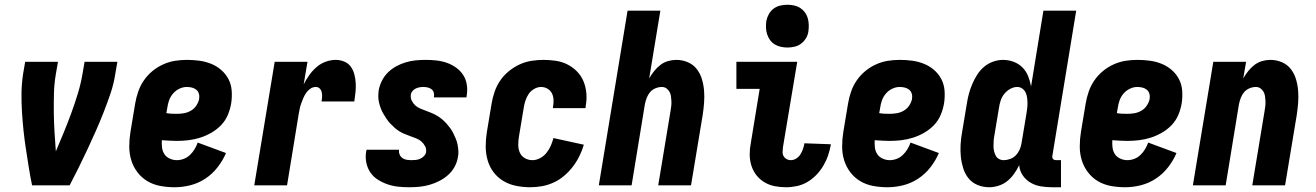

<svg xmlns="http://www.w3.org/2000/svg" viewBox="-20 -780 5540 808"><path d="M115 0Q107 -38 101 -76.5Q95 -115 89 -153.5Q83 -192 79 -230.5Q75 -269 72.5 -308.5Q70 -348 70.5 -388Q71 -428 77 -468L86 -520H224L215 -468Q208 -427 207 -386Q206 -345 206.5 -304Q207 -263 209.5 -223Q212 -183 215 -143Q232 -183 248.5 -223Q265 -263 280 -304Q295 -345 307.5 -386Q320 -427 327 -468L336 -520H474L465 -468Q459 -428 445.5 -388Q432 -348 416.5 -308.5Q401 -269 384 -230.5Q367 -192 349 -153.5Q331 -115 312 -76.5Q293 -38 273 0Z M715 8Q684 8 654.5 2.5Q625 -3 600.5 -17.5Q576 -32 558.5 -55Q541 -78 532.5 -105.5Q524 -133 524 -163.5Q524 -194 529 -225L549 -345Q553 -369 561.5 -394Q570 -419 585 -441Q600 -463 621 -480.5Q642 -498 666.5 -509Q691 -520 716 -524Q741 -528 766 -528Q793 -528 819 -524.5Q845 -521 868.5 -511.5Q892 -502 911 -485.5Q930 -469 941.5 -447Q953 -425 955 -398.5Q957 -372 953 -346Q949 -321 939 -297Q929 -273 911 -254Q893 -235 869.5 -221.5Q846 -208 822 -200.5Q798 -193 773.5 -190Q749 -187 724 -187Q709 -187 693 -188Q677 -189 661 -190Q660 -174 662 -158.5Q664 -143 672 -131Q680 -119 694.5 -112.5Q709 -106 724 -106Q739 -106 753.5 -111.5Q768 -117 779.5 -128Q791 -139 799 -152.5Q807 -166 812 -180L931 -136Q918 -105 896 -76.5Q874 -48 844.5 -28.5Q815 -9 781.5 -0.5Q748 8 715 8ZM724 -301Q739 -301 754 -303.5Q769 -306 783 -314Q797 -322 806 -335.5Q815 -349 818 -363Q820 -375 817 -385.5Q814 -396 806 -402.5Q798 -409 787.5 -411.5Q777 -414 766 -414Q750 -414 734.5 -406.5Q719 -399 708 -386Q697 -373 691.5 -357.5Q686 -342 684 -326L680 -304Q691 -302 702 -301.5Q713 -301 724 -301Z M1050 0 1136 -520H1274L1258 -425Q1268 -445 1281.5 -464Q1295 -483 1312.5 -498Q1330 -513 1351 -520.5Q1372 -528 1393 -528Q1412 -528 1429.5 -520.5Q1447 -513 1457 -498.5Q1467 -484 1471.5 -466Q1476 -448 1477 -429.5Q1478 -411 1476 -391.5Q1474 -372 1471 -353H1333Q1335 -363 1335.5 -372.5Q1336 -382 1334 -391.5Q1332 -401 1325.5 -407.5Q1319 -414 1309 -414Q1297 -414 1286.5 -407Q1276 -400 1269 -390Q1262 -380 1257 -368.5Q1252 -357 1248 -346Q1244 -335 1241.5 -323.5Q1239 -312 1237 -300L1188 0Z M1702 8Q1678 8 1655 5.5Q1632 3 1610.5 -4.5Q1589 -12 1570 -24Q1551 -36 1538.5 -54.5Q1526 -73 1521.5 -96Q1517 -119 1521 -143L1523 -150H1660L1659 -148Q1658 -138 1662 -129Q1666 -120 1674 -114.5Q1682 -109 1692 -107.5Q1702 -106 1712 -106Q1721 -106 1730.5 -107Q1740 -108 1748.5 -112Q1757 -116 1764 -123Q1771 -130 1773 -139Q1775 -153 1769 -164.5Q1763 -176 1753.5 -184.5Q1744 -193 1732 -197.5Q1720 -202 1708 -206.5Q1696 -211 1683.5 -216Q1671 -221 1660.5 -227.5Q1650 -234 1640.5 -242.5Q1631 -251 1622.5 -260Q1614 -269 1607 -279.5Q1600 -290 1593.5 -301Q1587 -312 1582.5 -324Q1578 -336 1575 -348.5Q1572 -361 1572 -374.5Q1572 -388 1574 -402Q1578 -422 1588 -441.5Q1598 -461 1613.5 -476Q1629 -491 1648.5 -501.5Q1668 -512 1688.5 -518Q1709 -524 1729.5 -526Q1750 -528 1771 -528Q1794 -528 1817 -525.5Q1840 -523 1861 -515.5Q1882 -508 1900 -495Q1918 -482 1929.5 -464Q1941 -446 1944.5 -423.5Q1948 -401 1944 -378L1943 -370H1806V-372Q1808 -382 1805.5 -390.5Q1803 -399 1796 -404.5Q1789 -410 1779.5 -412Q1770 -414 1761 -414Q1753 -414 1745 -412.5Q1737 -411 1729.5 -407.5Q1722 -404 1716 -397Q1710 -390 1709 -382Q1707 -368 1713 -356Q1719 -344 1728 -336Q1737 -328 1749 -323Q1761 -318 1773.5 -313.5Q1786 -309 1797.5 -304Q1809 -299 1820 -292.5Q1831 -286 1840.5 -278Q1850 -270 1858.5 -260.5Q1867 -251 1874.5 -241Q1882 -231 1887.5 -219.5Q1893 -208 1898 -196.5Q1903 -185 1905.5 -172Q1908 -159 1909 -145.5Q1910 -132 1907 -119Q1904 -98 1893 -78Q1882 -58 1865 -43Q1848 -28 1828 -18Q1808 -8 1787 -2Q1766 4 1744.5 6Q1723 8 1702 8Z M2211 8Q2181 8 2151.5 2Q2122 -4 2098 -18.5Q2074 -33 2057 -55.5Q2040 -78 2032 -106Q2024 -134 2024 -164Q2024 -194 2029 -225L2049 -345Q2053 -369 2061.5 -394Q2070 -419 2085 -441Q2100 -463 2121.5 -480.5Q2143 -498 2167 -509Q2191 -520 2216.5 -524Q2242 -528 2267 -528Q2294 -528 2320 -524Q2346 -520 2368.5 -508.5Q2391 -497 2408.5 -479Q2426 -461 2435.5 -438Q2445 -415 2447.5 -388.5Q2450 -362 2445 -335L2444 -325H2307V-329Q2310 -344 2309.5 -359Q2309 -374 2303 -386.5Q2297 -399 2284.5 -406.5Q2272 -414 2257 -414Q2242 -414 2227.5 -405.5Q2213 -397 2204.5 -384Q2196 -371 2191 -356Q2186 -341 2184 -326L2164 -206Q2161 -188 2161 -170.5Q2161 -153 2167.5 -138Q2174 -123 2188.5 -114.5Q2203 -106 2221 -106Q2237 -106 2253 -114.5Q2269 -123 2280 -137Q2291 -151 2298 -167Q2305 -183 2309 -199L2437 -171Q2430 -147 2418.5 -123.5Q2407 -100 2391 -79Q2375 -58 2354.5 -40.5Q2334 -23 2310 -12Q2286 -1 2261 3.5Q2236 8 2211 8Z M2500 0 2621 -735H2759L2712 -450Q2721 -466 2733 -481Q2745 -496 2759.5 -507Q2774 -518 2791.5 -523Q2809 -528 2826 -528Q2852 -528 2875 -518Q2898 -508 2912.5 -489Q2927 -470 2934 -446.5Q2941 -423 2943 -398Q2945 -373 2943 -347Q2941 -321 2937 -295L2888 0H2750L2802 -314Q2804 -325 2805 -335Q2806 -345 2805.5 -355.5Q2805 -366 2803.5 -376Q2802 -386 2797 -394.5Q2792 -403 2784 -408.5Q2776 -414 2765 -414Q2752 -414 2738.5 -408.5Q2725 -403 2716 -392.5Q2707 -382 2702 -369Q2697 -356 2694 -342L2638 0Z M3288 8Q3264 8 3240.5 3.5Q3217 -1 3197 -13Q3177 -25 3163 -43Q3149 -61 3142 -83.5Q3135 -106 3135 -130.5Q3135 -155 3140 -180L3177 -406H3079V-520H3335L3275 -161Q3274 -151 3273.5 -141Q3273 -131 3277.5 -123Q3282 -115 3290 -110.5Q3298 -106 3308 -106Q3320 -106 3331 -113Q3342 -120 3348.5 -130.5Q3355 -141 3359 -152.5Q3363 -164 3365 -175V-177L3476 -173V-169Q3472 -147 3464.5 -125Q3457 -103 3444.5 -82Q3432 -61 3415 -43.5Q3398 -26 3377.5 -14Q3357 -2 3334 3Q3311 8 3288 8ZM3294 -580Q3280 -580 3266 -583Q3252 -586 3240 -593.5Q3228 -601 3220.5 -611.5Q3213 -622 3208.5 -635.5Q3204 -649 3203.5 -663Q3203 -677 3205 -692Q3208 -707 3215.5 -720.5Q3223 -734 3235.5 -743.5Q3248 -753 3263.5 -756.5Q3279 -760 3294 -760Q3308 -760 3322 -757Q3336 -754 3347.5 -746.5Q3359 -739 3367 -728.5Q3375 -718 3379 -704.5Q3383 -691 3383.5 -677Q3384 -663 3382 -648Q3380 -633 3372 -619.5Q3364 -606 3351.5 -596.5Q3339 -587 3324 -583.5Q3309 -580 3294 -580Z M3715 8Q3684 8 3654.5 2.5Q3625 -3 3600.5 -17.5Q3576 -32 3558.5 -55Q3541 -78 3532.5 -105.5Q3524 -133 3524 -163.5Q3524 -194 3529 -225L3549 -345Q3553 -369 3561.5 -394Q3570 -419 3585 -441Q3600 -463 3621 -480.5Q3642 -498 3666.5 -509Q3691 -520 3716 -524Q3741 -528 3766 -528Q3793 -528 3819 -524.5Q3845 -521 3868.5 -511.5Q3892 -502 3911 -485.5Q3930 -469 3941.5 -447Q3953 -425 3955 -398.5Q3957 -372 3953 -346Q3949 -321 3939 -297Q3929 -273 3911 -254Q3893 -235 3869.5 -221.5Q3846 -208 3822 -200.5Q3798 -193 3773.5 -190Q3749 -187 3724 -187Q3709 -187 3693 -188Q3677 -189 3661 -190Q3660 -174 3662 -158.5Q3664 -143 3672 -131Q3680 -119 3694.5 -112.5Q3709 -106 3724 -106Q3739 -106 3753.5 -111.5Q3768 -117 3779.5 -128Q3791 -139 3799 -152.5Q3807 -166 3812 -180L3931 -136Q3918 -105 3896 -76.5Q3874 -48 3844.5 -28.5Q3815 -9 3781.5 -0.5Q3748 8 3715 8ZM3724 -301Q3739 -301 3754 -303.5Q3769 -306 3783 -314Q3797 -322 3806 -335.5Q3815 -349 3818 -363Q3820 -375 3817 -385.5Q3814 -396 3806 -402.5Q3798 -409 3787.5 -411.5Q3777 -414 3766 -414Q3750 -414 3734.5 -406.5Q3719 -399 3708 -386Q3697 -373 3691.5 -357.5Q3686 -342 3684 -326L3680 -304Q3691 -302 3702 -301.5Q3713 -301 3724 -301Z M4143 8Q4117 8 4094 -1.5Q4071 -11 4056 -29.5Q4041 -48 4033.5 -72Q4026 -96 4023.5 -121Q4021 -146 4022.5 -172Q4024 -198 4029 -225L4049 -345Q4052 -365 4057.5 -385.5Q4063 -406 4071.5 -426Q4080 -446 4092 -465Q4104 -484 4121 -498.5Q4138 -513 4159 -520.5Q4180 -528 4201 -528Q4224 -528 4245.5 -520Q4267 -512 4282.5 -496.5Q4298 -481 4306.5 -460Q4315 -439 4319 -416L4371 -735H4509L4409 -126Q4408 -122 4408.5 -118Q4409 -114 4411.5 -111Q4414 -108 4417.5 -107Q4421 -106 4425 -106H4445V8H4406Q4382 8 4359 4Q4336 0 4316.5 -11.5Q4297 -23 4284 -42Q4271 -61 4269 -85Q4260 -66 4247.5 -48.5Q4235 -31 4219 -18Q4203 -5 4182.5 1.5Q4162 8 4143 8ZM4204 -106Q4217 -106 4231 -111Q4245 -116 4255 -126.5Q4265 -137 4271 -150.5Q4277 -164 4279 -178L4299 -298Q4301 -310 4302.5 -321.5Q4304 -333 4304 -345Q4304 -357 4302.5 -368.5Q4301 -380 4296.5 -390Q4292 -400 4282.5 -407Q4273 -414 4261 -414Q4246 -414 4231.5 -406Q4217 -398 4206.5 -385Q4196 -372 4191 -356.5Q4186 -341 4184 -326L4164 -206Q4162 -195 4161.5 -184.5Q4161 -174 4161 -163.5Q4161 -153 4163.5 -143Q4166 -133 4170.5 -124.5Q4175 -116 4184 -111Q4193 -106 4204 -106Z M4715 8Q4684 8 4654.5 2.5Q4625 -3 4600.5 -17.5Q4576 -32 4558.5 -55Q4541 -78 4532.5 -105.5Q4524 -133 4524 -163.5Q4524 -194 4529 -225L4549 -345Q4553 -369 4561.5 -394Q4570 -419 4585 -441Q4600 -463 4621 -480.5Q4642 -498 4666.5 -509Q4691 -520 4716 -524Q4741 -528 4766 -528Q4793 -528 4819 -524.5Q4845 -521 4868.5 -511.5Q4892 -502 4911 -485.5Q4930 -469 4941.5 -447Q4953 -425 4955 -398.5Q4957 -372 4953 -346Q4949 -321 4939 -297Q4929 -273 4911 -254Q4893 -235 4869.5 -221.5Q4846 -208 4822 -200.5Q4798 -193 4773.5 -190Q4749 -187 4724 -187Q4709 -187 4693 -188Q4677 -189 4661 -190Q4660 -174 4662 -158.5Q4664 -143 4672 -131Q4680 -119 4694.5 -112.5Q4709 -106 4724 -106Q4739 -106 4753.5 -111.5Q4768 -117 4779.5 -128Q4791 -139 4799 -152.5Q4807 -166 4812 -180L4931 -136Q4918 -105 4896 -76.5Q4874 -48 4844.5 -28.5Q4815 -9 4781.5 -0.5Q4748 8 4715 8ZM4724 -301Q4739 -301 4754 -303.5Q4769 -306 4783 -314Q4797 -322 4806 -335.5Q4815 -349 4818 -363Q4820 -375 4817 -385.5Q4814 -396 4806 -402.5Q4798 -409 4787.5 -411.5Q4777 -414 4766 -414Q4750 -414 4734.5 -406.5Q4719 -399 4708 -386Q4697 -373 4691.5 -357.5Q4686 -342 4684 -326L4680 -304Q4691 -302 4702 -301.5Q4713 -301 4724 -301Z M5000 0 5086 -520H5224L5212 -450Q5221 -466 5233 -481Q5245 -496 5259.5 -507Q5274 -518 5291.5 -523Q5309 -528 5326 -528Q5352 -528 5375 -518Q5398 -508 5412.5 -489Q5427 -470 5434 -446.5Q5441 -423 5443 -398Q5445 -373 5443 -347Q5441 -321 5437 -295L5388 0H5250L5302 -314Q5304 -325 5305 -335Q5306 -345 5305.5 -355.5Q5305 -366 5303.5 -376Q5302 -386 5297 -394.5Q5292 -403 5284 -408.5Q5276 -414 5265 -414Q5252 -414 5238.5 -408.5Q5225 -403 5216 -392.5Q5207 -382 5202 -369Q5197 -356 5194 -342L5138 0Z"/></svg>

Font: Iosevka Term Curly Heavy
Style: Italic
Weight: 900
Italic angle: -9°
Designer: Belleve Invis
Foundry: Belleve Invis
Version: Version 32.3.0